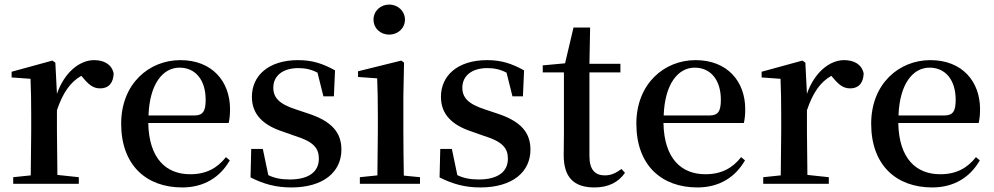

<svg xmlns="http://www.w3.org/2000/svg" viewBox="-20 -807 4364 843"><path d="M114 0H326V-29L232 -39L230 -232V-323C256 -400 289 -447 337 -474L345 -465C369 -436 389 -419 419 -419C460 -419 478 -446 479 -485C470 -526 435 -543 393 -543C329 -543 262 -488 230 -395L223 -532L210 -541L31 -492V-467L114 -461C116 -412 117 -369 117 -301V-232L115 -37L38 -29V0Z M780 16C875 16 946 -28 989 -103L972 -117C934 -69 886 -42 815 -42C710 -42 634 -110 631 -267H984C988 -284 990 -303 990 -328C990 -449 912 -543 772 -543C634 -543 512 -439 512 -264C512 -81 623 16 780 16ZM632 -300C637 -440 696 -510 768 -510C839 -510 883 -455 883 -369C883 -320 872 -300 833 -300Z M1259 16C1400 16 1479 -52 1479 -150C1479 -225 1437 -274 1335 -308L1281 -326C1206 -350 1180 -378 1180 -422C1180 -473 1220 -508 1290 -508C1321 -508 1347 -502 1374 -488L1400 -384H1446L1451 -498C1397 -528 1351 -543 1289 -543C1158 -543 1086 -474 1086 -382C1086 -303 1137 -257 1222 -229L1276 -210C1357 -185 1380 -156 1380 -110C1380 -53 1336 -19 1252 -19C1214 -19 1185 -25 1158 -38L1134 -153H1083L1080 -28C1136 0 1189 16 1259 16Z M1689 -655C1726 -655 1758 -682 1758 -721C1758 -759 1726 -787 1689 -787C1651 -787 1620 -759 1620 -721C1620 -682 1651 -655 1689 -655ZM1636 0H1824V-29L1753 -36C1752 -93 1751 -177 1751 -232V-385L1754 -532L1742 -541L1552 -494V-469L1636 -463C1638 -414 1639 -367 1639 -300V-232L1637 -37L1560 -29V0Z M2089 16C2230 16 2309 -52 2309 -150C2309 -225 2267 -274 2165 -308L2111 -326C2036 -350 2010 -378 2010 -422C2010 -473 2050 -508 2120 -508C2151 -508 2177 -502 2204 -488L2230 -384H2276L2281 -498C2227 -528 2181 -543 2119 -543C1988 -543 1916 -474 1916 -382C1916 -303 1967 -257 2052 -229L2106 -210C2187 -185 2210 -156 2210 -110C2210 -53 2166 -19 2082 -19C2044 -19 2015 -25 1988 -38L1964 -153H1913L1910 -28C1966 0 2019 16 2089 16Z M2590 16C2652 16 2695 -7 2724 -48L2709 -65C2682 -46 2663 -37 2635 -37C2593 -37 2568 -62 2568 -121V-489H2704V-527H2568L2571 -686H2498L2461 -529L2363 -520V-489H2456V-223C2456 -185 2455 -161 2455 -126C2455 -29 2499 16 2590 16Z M3042 16C3137 16 3208 -28 3251 -103L3234 -117C3196 -69 3148 -42 3077 -42C2972 -42 2896 -110 2893 -267H3246C3250 -284 3252 -303 3252 -328C3252 -449 3174 -543 3034 -543C2896 -543 2774 -439 2774 -264C2774 -81 2885 16 3042 16ZM2894 -300C2899 -440 2958 -510 3030 -510C3101 -510 3145 -455 3145 -369C3145 -320 3134 -300 3095 -300Z M3407 0H3619V-29L3525 -39L3523 -232V-323C3549 -400 3582 -447 3630 -474L3638 -465C3662 -436 3682 -419 3712 -419C3753 -419 3771 -446 3772 -485C3763 -526 3728 -543 3686 -543C3622 -543 3555 -488 3523 -395L3516 -532L3503 -541L3324 -492V-467L3407 -461C3409 -412 3410 -369 3410 -301V-232L3408 -37L3331 -29V0Z M4073 16C4168 16 4239 -28 4282 -103L4265 -117C4227 -69 4179 -42 4108 -42C4003 -42 3927 -110 3924 -267H4277C4281 -284 4283 -303 4283 -328C4283 -449 4205 -543 4065 -543C3927 -543 3805 -439 3805 -264C3805 -81 3916 16 4073 16ZM3925 -300C3930 -440 3989 -510 4061 -510C4132 -510 4176 -455 4176 -369C4176 -320 4165 -300 4126 -300Z"/></svg>

Font: Noto Serif CJK KR SemiBold
Style: Regular
Weight: 600
Designer: Ryoko NISHIZUKA 西塚涼子 (kana & ideographs); Frank Grießhammer (Latin, Greek & Cyrillic); Wenlong ZHANG 张文龙 (bopomofo); San
Foundry: Adobe
Version: Version 2.001;hotconv 1.1.0;makeotfexe 2.6.0